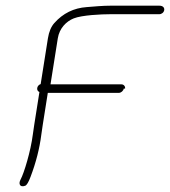

<svg xmlns="http://www.w3.org/2000/svg" viewBox="-20 -662 598 676"><path d="M420.4 -350C421.7 -357.9 415.7 -365 407.8 -365H157.8L183.5 -527C189.1 -562.4 213.1 -586.6 239.4 -597.2C268.3 -608.8 336.2 -612 369.9 -612H540.9C549.1 -612 556.9 -618.1 558.2 -626.5C559.5 -634.8 553.9 -642 540.9 -642H369.9C342.5 -642 311.6 -639.2 285.1 -637C239.7 -633.8 201.7 -615.1 171.3 -580.9C159.9 -568.2 152.4 -550.2 148.7 -527L123.2 -366C109.7 -361.7 105.9 -343 118.8 -338L100.6 -223C98.6 -210.3 96.9 -198.8 95.6 -188.5C88.2 -129.6 64.5 -52 52.5 -30C43.8 -14.1 50.8 -1 68.9 -8.1C74.2 -10.1 80.4 -20.4 87.4 -39C106.6 -89.4 119.3 -139 125.5 -188C126.9 -198.7 128.6 -210.3 130.6 -223L148.3 -335H398.3C406.2 -335 414.4 -342.1 415.7 -350Z"/></svg>

Font: MewTooHand
Style: Ita
Weight: 400
Designer: Mew Too, Robert Jablonski
Version: Version 0.77